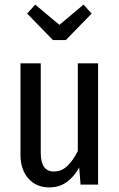

<svg xmlns="http://www.w3.org/2000/svg" viewBox="-20 -802 519 834"><path d="M406 0H330L324 -74Q299 -31 267.5 -9.5Q236 12 194 12Q137 12 103 -27Q69 -66 69 -129V-527H157V-138Q157 -57 214 -57Q247 -57 272 -80.5Q297 -104 318 -146V-527H406ZM343 -782 378 -743 266 -628H210L98 -743L133 -782L238 -694Z"/></svg>

Font: Fira Sans Extra Condensed
Style: Regular
Weight: 400
Width: 1
Designer: Carrois Corporate & Edenspiekermann AG
Foundry: Carrois Corporate GbR & Edenspiekermann AG
Version: Version 4.203